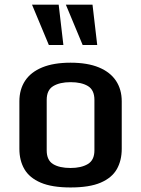

<svg xmlns="http://www.w3.org/2000/svg" viewBox="-20 -806 615 837"><path d="M287.6 11.2Q206.5 11.2 157.5 -9.8Q108.4 -30.8 86.4 -68.6Q64.5 -106.4 64.5 -157.2V-364.3Q64.5 -416 89.4 -453.9Q114.3 -491.7 164.1 -512.2Q213.9 -532.7 287.6 -532.7Q361.3 -532.7 410.9 -512.2Q460.4 -491.7 485.6 -453.9Q510.7 -416 510.7 -364.3V-157.2Q510.7 -106.4 489.3 -68.6Q467.8 -30.8 418.9 -9.8Q370.1 11.2 287.6 11.2ZM287.6 -73.7Q334 -73.7 362.8 -90.8Q391.6 -107.9 391.6 -150.4V-370.6Q391.6 -413.6 363.5 -430.7Q335.4 -447.8 287.6 -447.8Q240.7 -447.8 212.2 -430.7Q183.6 -413.6 183.6 -370.6V-150.4Q183.6 -107.9 211.2 -90.8Q238.8 -73.7 287.6 -73.7ZM340.3 -609.9 267.1 -785.6H383.3L403.8 -609.9ZM192.9 -609.9 119.6 -785.6H235.8L256.3 -609.9Z"/></svg>

Font: Monda SemiBold
Style: Regular
Weight: 600
Designer: Vernon Adams
Foundry: Vernon Adams
Version: Version 2.200